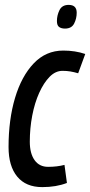

<svg xmlns="http://www.w3.org/2000/svg" viewBox="-20 -756 369 786"><path d="M153 10Q86 10 50.5 -33Q15 -76 15 -154Q15 -266 41.5 -355Q68 -444 118 -496.5Q168 -549 239 -549Q288 -549 329 -535L300 -456Q283 -461 268 -463.5Q253 -466 236 -466Q207 -466 183 -441.5Q159 -417 140.5 -376Q122 -335 112 -283Q102 -231 102 -176Q102 -128 121.5 -100.5Q141 -73 177 -73Q195 -73 212 -75Q229 -77 244 -81L254 -7Q210 10 153 10ZM246 -639Q231 -639 222 -645.5Q213 -652 213 -670Q213 -693 223.5 -714.5Q234 -736 261 -736Q294 -736 294 -704Q294 -680 283.5 -659.5Q273 -639 246 -639Z"/></svg>

Font: Georama Condensed Medium
Style: Italic
Weight: 500
Width: 3
Italic angle: -9°
Designer: Jean-Baptiste Levee
Foundry: Production Type
Version: Version 1.000